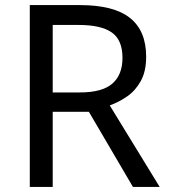

<svg xmlns="http://www.w3.org/2000/svg" viewBox="-20 -734 662 754"><path d="M294 -714Q427 -714 490.5 -663.5Q554 -613 554 -511Q554 -454 533 -416Q512 -378 479.5 -355.5Q447 -333 411 -320L607 0H502L329 -295H187V0H97V-714ZM289 -636H187V-371H294Q381 -371 421 -405.5Q461 -440 461 -507Q461 -577 419 -606.5Q377 -636 289 -636Z"/></svg>

Font: Noto Sans Nabataean
Style: Regular
Weight: 400
Designer: Monotype Design Team
Foundry: Monotype Imaging Inc.
Version: Version 2.001; ttfautohint (v1.8.4.7-5d5b)